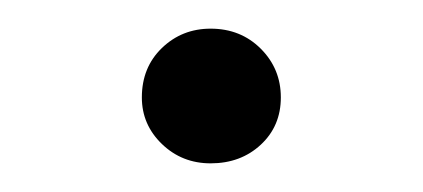

<svg xmlns="http://www.w3.org/2000/svg" viewBox="-20 -312 295 134"><path d="M79 -244Q79 -265 93 -278.5Q107 -292 127 -292Q148 -292 162 -278Q176 -264 176 -244Q176 -224 162 -211Q148 -198 127 -198Q107 -198 93 -211.5Q79 -225 79 -244Z"/></svg>

Font: Aikya
Style: Regular
Weight: 400
Designer: Neelakash Kshetrimayum (Latin subset based on Merriweather by Eben Sorkin)
Foundry: Brand New Type
Version: Version 1.00 b005